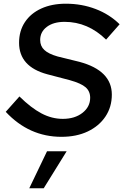

<svg xmlns="http://www.w3.org/2000/svg" viewBox="-20 -729 666 1037"><path d="M312 10Q137 10 11 -125L85 -208Q148 -146 204 -116.5Q260 -87 319 -87Q384 -87 425.5 -119.5Q467 -152 467 -201Q467 -236 442.5 -257.5Q418 -279 357 -296L235 -328Q83 -369 83 -498Q83 -562 114.5 -609.5Q146 -657 203 -683Q260 -709 336 -709Q421 -709 496 -680.5Q571 -652 626 -598L553 -515Q455 -611 329 -611Q269 -611 233 -584Q197 -557 197 -513Q197 -480 219.5 -459Q242 -438 291 -424L409 -395Q584 -348 584 -218Q584 -151 549.5 -99.5Q515 -48 454 -19Q393 10 312 10ZM138 288 234 88H340L216 288Z"/></svg>

Font: Red Hat Text Medium
Style: Italic
Weight: 500
Italic angle: -12°
Designer: Pentagram, MCKL
Foundry: Pentagram, MCKL
Version: Version 1.023; ttfautohint (v1.8.3)